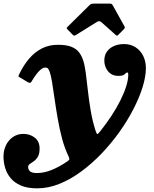

<svg xmlns="http://www.w3.org/2000/svg" viewBox="-92 -790 859 1074"><path d="M314 -596.5Q318 -592.5 321.5 -591Q325 -589.5 331.5 -593.5L449.5 -667Q463.5 -676 474.5 -666.5L554 -595.5Q559.5 -591 562 -590.2Q564.5 -589.5 570.5 -596L600.5 -626Q605 -631 606 -634.5Q607 -638 604.5 -642L538 -761.5Q535 -767 530.8 -768.5Q526.5 -770 516.5 -770H437.5Q426.5 -770 420.8 -768.8Q415 -767.5 409 -761.5L288 -642Q282 -636 281 -633.2Q280 -630.5 285.5 -625.5ZM570.5 -365.5Q590.5 -365.5 598.8 -370.2Q607 -375 610.8 -379.8Q614.5 -384.5 620 -384.5Q625.5 -384.5 625.5 -372.5Q625.5 -344 613.8 -306.8Q602 -269.5 581 -227.5Q560 -185.5 531 -141.5Q502 -97.5 468 -55Q456 -40 452.5 -39.8Q449 -39.5 442 -60.5Q425.5 -112 415.8 -168.5Q406 -225 400 -279.5Q394 -334 388.2 -378.5Q382.5 -423 374 -450Q365 -478 349.8 -497.8Q334.5 -517.5 306.8 -528.5Q279 -539.5 232 -539.5Q182 -539.5 142 -519Q102 -498.5 71 -462Q40 -425.5 16.5 -377.5Q12.5 -368.5 11.2 -364.8Q10 -361 19.5 -356.5L66 -329Q74.5 -325.5 78.2 -327.2Q82 -329 86 -336.5Q107.5 -372.5 126.5 -392.2Q145.5 -412 160.5 -412Q173.5 -412 178 -404.8Q182.5 -397.5 185.5 -389.5Q193 -369.5 199.5 -329Q206 -288.5 213.5 -235.8Q221 -183 231 -125.5Q241 -68 255.5 -13.8Q270 40.5 291 83.5Q296.5 97 296 101Q295.5 105 283.5 113.5Q240.5 143 197.5 160.5Q154.5 178 115 178Q88.5 178 77 169.2Q65.5 160.5 65.5 143.5Q65.5 133.5 75.2 127Q85 120.5 97.8 111.5Q110.5 102.5 120 86.2Q129.5 70 129.5 41Q129.5 1 102.5 -20Q75.5 -41 39 -41Q5 -41 -20.2 -23.2Q-45.5 -5.5 -59 23.2Q-72.5 52 -72.5 86Q-72.5 116.5 -63.5 148Q-54.5 179.5 -33 205.8Q-11.5 232 25 247.8Q61.5 263.5 116 263.5Q178 263.5 240.2 238.5Q302.5 213.5 362.5 169.2Q422.5 125 476.5 68.5Q530.5 12 575.8 -51.5Q621 -115 654.2 -179.5Q687.5 -244 705.8 -303Q724 -362 724 -409.5Q724 -447 709 -477.2Q694 -507.5 666.5 -525.5Q639 -543.5 601.5 -543.5Q571 -543.5 546 -532.8Q521 -522 506.2 -501.5Q491.5 -481 491.5 -451Q491.5 -417 512.5 -391.2Q533.5 -365.5 570.5 -365.5Z"/></svg>

Font: Besley ExtraBold
Style: Italic
Weight: 800
Italic angle: -13°
Designer: Owen Earl
Foundry: indestructible type*
Version: Version 2.001